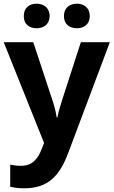

<svg xmlns="http://www.w3.org/2000/svg" viewBox="-20 -773 611 1033"><path d="M108 -686C108 -642 138 -621 177 -621C214 -621 247 -642 247 -686C247 -732 214 -753 177 -753C138 -753 108 -732 108 -686ZM324 -686C324 -642 355 -621 394 -621C431 -621 463 -642 463 -686C463 -732 431 -753 394 -753C355 -753 324 -732 324 -686ZM0 -546 217 -4 205 27C185 79 156 119 94 119C71 119 49 116 35 113V232C53 236 77 240 111 240C240 240 301 172 347 50L571 -546H415L314 -234C304 -204 294 -169 289 -141H285C281 -170 272 -204 262 -234L159 -546Z"/></svg>

Font: Noto Sans Lao UI
Style: Bold
Weight: 700
Designer: Monotype Design Team
Foundry: Monotype Imaging Inc.
Version: Version 2.000